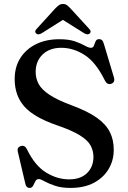

<svg xmlns="http://www.w3.org/2000/svg" viewBox="-20 -906 630 942"><path d="M325.5 16Q281 16 249.5 5.2Q218 -5.5 198.5 -16.5Q179 -27.5 170.5 -27.5Q159 -27.5 153.5 -16.5Q148 -5.5 142.5 5.2Q137 16 125.5 16Q108 16 104 -6L67 -163.5Q63 -183 82 -189.5Q101 -195.5 112 -174Q151 -93.5 205.8 -59.8Q260.5 -26 319 -26Q375 -26 406.5 -56.2Q438 -86.5 438.5 -135.5Q438.5 -166 424.5 -192Q410.5 -218 371.5 -242.2Q332.5 -266.5 258 -292Q146 -330.5 99 -384Q52 -437.5 52 -518Q52 -577 79.5 -620.8Q107 -664.5 156.2 -689Q205.5 -713.5 271 -713.5Q318 -713.5 348 -703Q378 -692.5 396.2 -682Q414.5 -671.5 426 -671.5Q437 -671.5 440.8 -682Q444.5 -692.5 449 -703.2Q453.5 -714 466.5 -714Q475 -714 480.8 -708.5Q486.5 -703 490.5 -688L539 -526Q546 -502 525.5 -495Q506 -489 495.5 -509.5Q451 -600 395.8 -635.8Q340.5 -671.5 280.5 -671.5Q223.5 -671.5 189.2 -638.8Q155 -606 155 -552.5Q155 -521.5 169.5 -494.2Q184 -467 222 -441.5Q260 -416 331 -389.5Q408.5 -361 453.8 -329.2Q499 -297.5 518.8 -258.5Q538.5 -219.5 538 -170Q538 -119 513 -76.8Q488 -34.5 440.8 -9.2Q393.5 16 325.5 16ZM419.5 -741Q409.5 -733 392 -743.5L288.5 -808.5L185.5 -743.5Q168 -733 158 -741Q153.5 -744.5 153 -750.8Q152.5 -757 159.5 -764L251.5 -865Q261.5 -875 269.5 -880.8Q277.5 -886.5 289 -886.5Q300.5 -886.5 308.2 -880.8Q316 -875 325.5 -865L418 -764Q425 -757 424.5 -750.8Q424 -744.5 419.5 -741Z"/></svg>

Font: Fraunces 9pt
Style: Regular
Weight: 400
Version: Version 1.000;[b76b70a41]